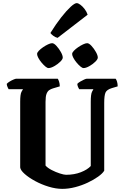

<svg xmlns="http://www.w3.org/2000/svg" viewBox="-20 -1207 782 1227"><path d="M378 0Q337 0 291 -14Q245 -28 204.5 -50Q164 -72 137.5 -95.5Q111 -119 109 -137V-557Q109 -605 117.5 -620.5Q126 -636 127 -637H35Q33 -641 28.5 -650Q24 -659 23 -671Q29 -678 41 -685.5Q53 -693 66 -698.5Q79 -704 84 -704H349Q353 -699 357.5 -685.5Q362 -672 362 -655L318 -642Q305 -638 294.5 -631Q284 -624 277.5 -607.5Q271 -591 271 -556V-149Q284 -134 310 -120.5Q336 -107 362.5 -98.5Q389 -90 402 -90Q455 -90 497 -106.5Q539 -123 560 -146V-556Q560 -605 568 -620.5Q576 -636 577 -637H486Q483 -642 479 -650.5Q475 -659 474 -671Q480 -678 492.5 -685.5Q505 -693 517.5 -698.5Q530 -704 535 -704H719Q724 -698 728 -685Q732 -672 732 -655L695 -644Q662 -634 654 -615Q646 -596 646 -549V-116Q635 -98 607 -78Q579 -58 541 -40Q503 -22 460.5 -11Q418 0 378 0ZM514 -772Q506 -772 494 -782Q482 -792 469.5 -807Q457 -822 449 -837Q441 -852 441 -862Q441 -871 452 -882.5Q463 -894 479 -905Q495 -916 511 -923.5Q527 -931 537 -931Q549 -931 565 -913.5Q581 -896 593 -874.5Q605 -853 605 -839Q605 -828 588.5 -812Q572 -796 550.5 -784Q529 -772 514 -772ZM290 -772Q282 -772 270 -782Q258 -792 245.5 -807Q233 -822 225 -837Q217 -852 217 -862Q217 -871 228 -882.5Q239 -894 255 -905Q271 -916 287 -923.5Q303 -931 313 -931Q325 -931 341 -913.5Q357 -896 369 -874.5Q381 -853 381 -839Q381 -828 364.5 -812Q348 -796 326.5 -784Q305 -772 290 -772ZM348 -965Q332 -969 319.5 -979Q307 -989 302 -996Q338 -1054 371.5 -1096.5Q405 -1139 431 -1163Q457 -1187 470 -1187Q480 -1187 494 -1176.5Q508 -1166 521 -1149Q534 -1132 540 -1113Z"/></svg>

Font: Texturina 72pt Black
Style: Regular
Weight: 900
Designer: Guillermo Torres Carreño
Foundry: Omnibus-Type
Version: Version 1.002; ttfautohint (v1.8.3)